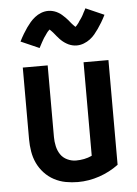

<svg xmlns="http://www.w3.org/2000/svg" viewBox="-54 -803 608 853"><g transform="rotate(-5 250.0 -376.5)"><path d="M259 8Q232 8 205 3Q178 -2 153.5 -15Q129 -28 110 -48.5Q91 -69 79.5 -93.5Q68 -118 63.5 -145.5Q59 -173 59 -200V-520H170V-200Q170 -180 174.5 -159.5Q179 -139 190 -122.5Q201 -106 220 -97Q239 -88 259 -88Q277 -88 295 -91.5Q313 -95 330 -103V-520H441V-53Q402 -24 355 -8Q308 8 259 8ZM307 -597Q302 -597 297.5 -597.5Q293 -598 288.5 -599Q284 -600 279.5 -601.5Q275 -603 270.5 -605Q266 -607 262 -609.5Q258 -612 254 -614.5Q250 -617 246.5 -620Q243 -623 239 -626.5Q235 -630 232 -633.5Q229 -637 226 -640.5Q223 -644 220.5 -646.5Q218 -649 214.5 -654Q211 -659 207 -663Q203 -667 200 -670.5Q197 -674 193 -677.5Q189 -681 189 -682H196Q196 -681 193 -678.5Q190 -676 186.5 -672.5Q183 -669 182 -667.5Q181 -666 179.5 -664Q178 -662 176.5 -660Q175 -658 173.5 -655.5Q172 -653 170 -650.5Q168 -648 166 -645Q164 -642 162 -638.5Q160 -635 158 -631.5Q156 -628 154 -624.5Q152 -621 150 -617Q148 -613 145.5 -608.5Q143 -604 141 -600L59 -636Q68 -654 77 -669Q86 -684 94.5 -696Q103 -708 112 -718.5Q121 -729 133.5 -739Q146 -749 161.5 -755Q177 -761 193 -761Q198 -761 202.5 -760.5Q207 -760 211.5 -759Q216 -758 220.5 -756.5Q225 -755 229.5 -753Q234 -751 238 -748.5Q242 -746 246 -743.5Q250 -741 253.5 -737.5Q257 -734 261 -730.5Q265 -727 268 -724Q271 -721 274 -717.5Q277 -714 279.5 -711.5Q282 -709 285.5 -704Q289 -699 293 -695Q297 -691 300 -687.5Q303 -684 307 -680.5Q311 -677 311 -676H304Q304 -677 307 -679Q310 -681 313.5 -685Q317 -689 318 -690.5Q319 -692 320.5 -693.5Q322 -695 323.5 -697.5Q325 -700 326.5 -702.5Q328 -705 330 -707.5Q332 -710 334 -713Q336 -716 338 -719Q340 -722 342 -725.5Q344 -729 346 -733Q348 -737 350 -741Q352 -745 354.5 -749Q357 -753 359 -758L441 -722Q432 -704 423 -689Q414 -674 405.5 -662Q397 -650 388 -639Q379 -628 366.5 -618.5Q354 -609 338.5 -603Q323 -597 307 -597Z"/></g></svg>

Font: Moesevka
Style: Bold
Weight: 700
Monospace: yes
Designer: Belleve Invis
Foundry: Belleve Invis
Version: Version 32.5.0; ttfautohint (v1.8.4)